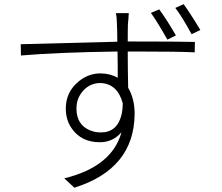

<svg xmlns="http://www.w3.org/2000/svg" viewBox="-20 -833 1040 899"><path d="M918 -692.4 877 -672.9Q832 -755.9 800.8 -795.9L839.8 -813.5Q877 -761.7 918 -692.4ZM803.7 -667 763.7 -647.5Q715.8 -732.4 686.5 -772.5L725.6 -789.1Q762.7 -738.3 803.7 -667ZM452.1 -212.9Q528.3 -212.9 548.8 -294.9Q554.7 -320.3 554.7 -349.6Q530.3 -440.4 451.2 -444.3Q393.6 -444.3 359.4 -395.5Q337.9 -364.3 337.9 -325.2Q337.9 -249 401.4 -222.7Q424.8 -212.9 452.1 -212.9ZM578.1 -638.7H613.3Q806.6 -638.7 892.6 -636.7L891.6 -587.9Q821.3 -591.8 613.3 -591.8H578.1Q578.1 -513.7 580.1 -421.9Q610.4 -371.1 610.4 -299.8Q608.4 -42 328.1 45.9L281.2 2Q504.9 -52.7 548.8 -213.9Q508.8 -167 447.3 -167Q362.3 -167 317.4 -229.5Q288.1 -269.5 288.1 -325.2Q288.1 -402.3 348.6 -452.1Q394.5 -489.3 450.2 -489.3Q495.1 -489.3 531.2 -468.8Q531.2 -483.4 531.2 -520.5Q530.3 -567.4 530.3 -591.8Q251 -587.9 78.1 -573.2L77.1 -626Q482.4 -636.7 529.3 -637.7Q529.3 -687.5 527.3 -722.7Q527.3 -751 522.5 -771.5H583Q582 -766.6 581.1 -742.2Q579.1 -727.5 579.1 -722.7Q578.1 -703.1 578.1 -638.7Z"/></svg>

Font: Taipei Sans TC Beta Light
Style: Regular
Weight: 300
Designer: JT Foundry
Foundry: JT Foundry
Version: Version 1.000